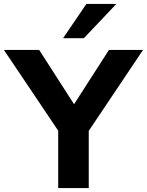

<svg xmlns="http://www.w3.org/2000/svg" viewBox="-54 -960 750 980"><path d="M243 0V-293L-34 -705H146L324 -428L502 -705H676L399 -292V0ZM268 -765 387 -940H540L374 -765Z"/></svg>

Font: Mulish ExtraBold
Style: Regular
Weight: 800
Designer: Vernon Adams
Foundry: Vernon Adams
Version: Version 3.603; ttfautohint (v1.8.3)